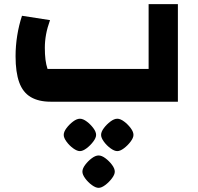

<svg xmlns="http://www.w3.org/2000/svg" viewBox="-20 -490 954 925"><path d="M224 0Q166 0 128 -22.5Q90 -45 72.5 -93.5Q55 -142 55 -219Q55 -269 63 -319Q71 -369 86 -414L221 -393Q208 -357 202 -324.5Q196 -292 196 -260Q196 -228 199 -203.5Q202 -179 209 -158H696V-470H837V0ZM455 415Q441 415 422.5 401.5Q404 388 390.5 369.5Q377 351 377 337Q377 322 390.5 304Q404 286 422 272.5Q440 259 455 259Q470 259 488 272.5Q506 286 519.5 304Q533 322 533 337Q533 351 519 369.5Q505 388 487 401.5Q469 415 455 415ZM365 238Q351 238 332.5 224.5Q314 211 300.5 192.5Q287 174 287 160Q287 145 300.5 127Q314 109 332 95.5Q350 82 365 82Q380 82 398 95.5Q416 109 429.5 127Q443 145 443 160Q443 174 429 192.5Q415 211 397 224.5Q379 238 365 238ZM545 238Q531 238 512.5 224.5Q494 211 480.5 192.5Q467 174 467 160Q467 145 480.5 127Q494 109 512 95.5Q530 82 545 82Q560 82 578 95.5Q596 109 609.5 127Q623 145 623 160Q623 174 609 192.5Q595 211 577 224.5Q559 238 545 238Z"/></svg>

Font: Changa
Style: Bold
Weight: 700
Designer: Eduardo Rodriguez Tunni
Foundry: Eduardo Rodriguez Tunni
Version: Version 3.002; ttfautohint (v1.8.2)